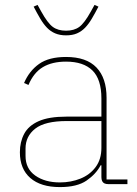

<svg xmlns="http://www.w3.org/2000/svg" viewBox="-20 -750 559 782"><path d="M499 0H422Q412 0 405.5 -3Q399 -6 396 -12.5Q393 -19 393 -29V-87L403 -77H390Q371 -41 332.5 -14.5Q294 12 224 12Q146 12 103.5 -25Q61 -62 61 -130Q61 -172 78.5 -205Q96 -238 137.5 -256.5Q179 -275 251 -275H393V-349Q393 -427 356.5 -463Q320 -499 249 -499Q192 -499 154.5 -476.5Q117 -454 96 -404L78 -412Q99 -461 139 -489.5Q179 -518 249 -518Q332 -518 373 -475Q414 -432 414 -352V-19H499ZM393 -257H252Q163 -257 123.5 -226Q84 -195 84 -145V-115Q84 -63 123.5 -35Q163 -7 224 -7Q269 -7 307.5 -22.5Q346 -38 369.5 -69.5Q393 -101 393 -148ZM249 -606Q224 -606 205 -614Q186 -622 171.5 -637Q157 -652 144 -674Q131 -696 117 -723L133 -730L148 -703Q174 -656 195 -640.5Q216 -625 249 -625Q282 -625 303 -640.5Q324 -656 350 -703L365 -730L381 -723Q367 -696 354 -674Q341 -652 326.5 -637Q312 -622 293.5 -614Q275 -606 249 -606Z"/></svg>

Font: IBM Plex Sans Thin
Style: Regular
Weight: 250
Designer: Mike Abbink, Paul van der Laan, Pieter van Rosmalen
Foundry: Bold Monday
Version: Version 3.201